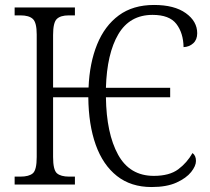

<svg xmlns="http://www.w3.org/2000/svg" viewBox="-20 -744 847 774"><path d="M591 10Q508 10 451.5 -34.5Q395 -79 366 -160Q337 -241 336 -352H194V-111Q194 -59 209.5 -45.5Q225 -32 259 -32H282V0H39V-32H62Q97 -32 112.5 -45.5Q128 -59 128 -111V-605Q128 -653 112.5 -667.5Q97 -682 63 -682H39V-714H282V-682H257Q224 -682 209 -667.5Q194 -653 194 -603V-391H337Q341 -490 371.5 -565Q402 -640 459 -682Q516 -724 601 -724Q683 -724 729 -691Q775 -658 775 -610Q775 -584 759 -569.5Q743 -555 720 -554Q719 -611 691 -647.5Q663 -684 595 -684Q503 -684 457 -606Q411 -528 407 -390H666V-352H407Q409 -206 456 -120.5Q503 -35 600 -35Q663 -35 698.5 -61.5Q734 -88 756 -127Q770 -117 770 -95Q770 -75 750.5 -50.5Q731 -26 691.5 -8Q652 10 591 10Z"/></svg>

Font: Noto Serif SemiCondensed Light
Style: Regular
Weight: 300
Width: 4
Designer: Monotype Design Team
Foundry: Monotype Imaging Inc.
Version: Version 2.013